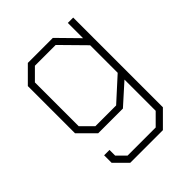

<svg xmlns="http://www.w3.org/2000/svg" viewBox="-199 -620 961 961"><g transform="rotate(-45 281.5 -140.0)"><path d="M478 -498V137L397 218H166L100 152V99H138V139L182 183H381L440 124V-97L332 0H157L75 -82V-416L157 -498H334L440 -390V-498ZM440 -340 319 -463H172L113 -404V-94L172 -35H319L440 -145Z"/></g></svg>

Font: Chakra Petch ExtraLight
Style: Regular
Weight: 275
Designer: Katatrad Aksorn Co.,Ltd.
Foundry: Cadson Demak Co.,Ltd.
Version: Version 1.000; ttfautohint (v1.6)